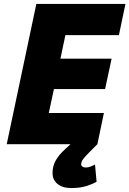

<svg xmlns="http://www.w3.org/2000/svg" viewBox="-20 -730 655 972"><path d="M14 0 164 -710H615L582 -552H311L286 -433H545L512 -279H253L227 -158H506L473 0ZM341 222Q296 222 271 201Q246 180 246 146Q246 111 262 82.5Q278 54 309 26L361 -22L473 0L434 39Q414 59 402.5 73.5Q391 88 391 101Q391 109 397.5 113.5Q404 118 414 118Q426 118 439 113Q452 108 461 103L469 190Q451 201 418.5 211.5Q386 222 341 222Z"/></svg>

Font: Geist Mono Black
Style: Italic
Weight: 900
Italic angle: -12°
Monospace: yes
Designer: Basement.studio, Andrés Briganti, Mateo Zaragoza
Foundry: Basement.studio, Vercel, Andrés Briganti, Guido Ferreyra, Mateo Zaragoza
Version: Version 1.500; ttfautohint (v1.8.4.7-5d5b)